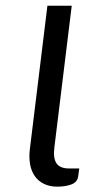

<svg xmlns="http://www.w3.org/2000/svg" viewBox="-20 -662 329 686"><path d="M149.4 -641.6H236.3L174.3 -135.7Q169.4 -96.7 181.9 -78.4Q194.3 -60.1 226.6 -60.1H263.2L259.3 -31.7Q256.3 -11.2 235.4 -3.2Q214.4 4.9 185.1 4.9Q157.2 4.9 137 -5.1Q116.7 -15.1 104.2 -33Q91.8 -50.8 87.4 -75.7Q83 -100.6 86.9 -130.9Z"/></svg>

Font: Carlito
Style: Italic
Weight: 400
Italic angle: -7°
Designer: Lukasz Dziedzic
Foundry: tyPoland Lukasz Dziedzic
Version: Version 1.104